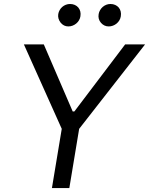

<svg xmlns="http://www.w3.org/2000/svg" viewBox="-20 -952 754 972"><path d="M100.9 -727.3H201.7L348 -387.8H356.5L613.6 -727.3H714.5L380.7 -299.7L331 0H242.9L292.6 -299.7ZM479.4 -880.7Q481.2 -891.3 486.7 -900.7Q492.2 -910.2 500.2 -917.1Q508.2 -924 518.1 -927.9Q528.1 -931.8 539.1 -931.8Q552.6 -931.8 563.2 -927Q573.9 -922.2 581 -913.9Q588.1 -905.5 590.9 -894.2Q593.8 -882.8 591.6 -869.3Q589.8 -858.3 584.3 -849.1Q578.8 -839.8 570.5 -832.9Q562.1 -826 551.8 -822.1Q541.5 -818.2 530.5 -818.2Q507.1 -818.2 491.1 -836.6Q475.1 -855.1 479.4 -880.7ZM274.9 -880.7Q276.6 -891.3 282 -900.7Q287.3 -910.2 295.3 -917.1Q303.3 -924 313.4 -927.9Q323.5 -931.8 334.5 -931.8Q348 -931.8 358.7 -927Q369.3 -922.2 376.4 -913.9Q383.5 -905.5 386.4 -894.2Q389.2 -882.8 387.1 -869.3Q385.3 -858.3 379.8 -849.1Q374.3 -839.8 365.9 -832.9Q357.6 -826 347.3 -822.1Q337 -818.2 326 -818.2Q302.6 -818.2 286.9 -837.4Q271.3 -857.6 274.9 -880.7Z"/></svg>

Font: Inter P
Style: Italic
Weight: 400
Italic angle: -9.40001°
Designer: Rasmus Andersson
Foundry: rsms
Version: Version 3.018;git-588b23468